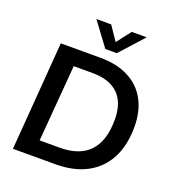

<svg xmlns="http://www.w3.org/2000/svg" viewBox="-161 -1056 1085 1184"><g transform="rotate(20 381.0 -464.0)"><path d="M58 0 113 -712H374Q481 -712 558 -672.5Q635 -633 675.5 -559Q716 -485 716 -382Q716 -262 671.5 -176.5Q627 -91 542 -45.5Q457 0 337 0ZM195 -105H326Q457 -105 522 -175Q587 -245 587 -383Q587 -493 529.5 -550Q472 -607 359 -607H236ZM500 -928H598L458 -773H383L268 -928H365L428 -835Z"/></g></svg>

Font: Muli
Style: Bold Italic
Weight: 700
Italic angle: -4.541°
Designer: Vernon Adams
Foundry: Vernon Adams
Version: Version 2.100; ttfautohint (v1.8.1.43-b0c9)